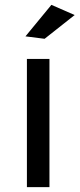

<svg xmlns="http://www.w3.org/2000/svg" viewBox="-20 -772 328 792"><path d="M91 -529H184V0H91ZM192 -752 288 -710 164 -612 85 -622Z"/></svg>

Font: Montserrat arm2
Style: Regular
Weight: 400
Designer: Julieta Ulanovsky
Foundry: Julieta Ulanovsky
Version: Version 6.000